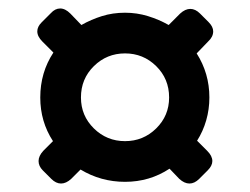

<svg xmlns="http://www.w3.org/2000/svg" viewBox="-20 -530 590 453"><path d="M124 -97Q112 -97 101 -108L81 -128Q71 -138 71 -150Q71 -162 82 -174L105 -197Q75 -243 75 -300Q75 -359 106 -406L80 -432Q68 -444 68 -456Q68 -467 78 -477L100 -499Q110 -510 122 -510Q134 -510 146 -498L172 -471Q195 -484 220.5 -492Q246 -500 275 -500Q303 -500 329 -492Q355 -484 378 -471L405 -498Q417 -509 429 -509Q441 -509 452 -498L472 -478Q483 -467 483 -456Q483 -443 471 -432L444 -404Q474 -357 474 -300Q474 -272 466.5 -246Q459 -220 445 -198L469 -174Q481 -162 481 -150Q481 -139 470 -128L450 -108Q439 -97 427 -97Q415 -97 403 -108L380 -132Q333 -101 275 -101Q218 -101 170 -130L148 -108Q136 -97 124 -97ZM275 -197Q318 -197 348.5 -227Q379 -257 379 -300Q379 -344 348.5 -374Q318 -404 275 -404Q232 -404 201.5 -374Q171 -344 171 -300Q171 -257 201.5 -227Q232 -197 275 -197Z"/></svg>

Font: Asap SemiBold
Style: Regular
Weight: 600
Designer: Pablo Cosgaya
Foundry: Omnibus-Type
Version: Version 3.001; ttfautohint (v1.8.3)